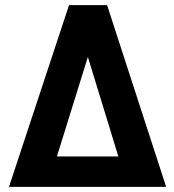

<svg xmlns="http://www.w3.org/2000/svg" viewBox="-20 -731 681 751"><path d="M202.6 -119.1H442.9L323.7 -508.3ZM250 -710.9H398.9L629.9 0H15.1Z"/></svg>

Font: MAUL Condensed Bold
Style: Condensed Bold
Weight: 700
Designer: MAUL
Version: Version 1.0; 2020; ttfautohint (v1.8.3)